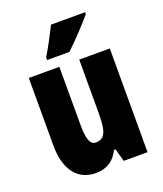

<svg xmlns="http://www.w3.org/2000/svg" viewBox="-142 -859 816 962"><g transform="rotate(-20 265.5 -378.0)"><path d="M427 -756V-766H245C223 -722 198 -673 166 -620V-606H285C335 -653 399 -722 427 -756ZM481 -553H318V-280C318 -191 313 -134 255 -134C223 -134 212 -172 212 -246V-553H49V-193C49 -64 106 10 203 10C262 10 301 -16 327 -68H335L354 0H481Z"/></g></svg>

Font: Noto Sans Bengali ExtraCondensed Black
Style: Regular
Weight: 900
Width: 2
Designer: Joana Ranito - Universal Thirst; Jelle Bosma - Monotype Design Team
Foundry: Universal Thirst ehf.
Version: Version 3.000